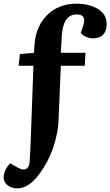

<svg xmlns="http://www.w3.org/2000/svg" viewBox="-70 -802 604 1051"><path d="M351 -723Q321 -723 303.5 -707Q286 -691 278 -663.5Q270 -636 268 -602L263 -513H398L394 -442H263L251 -158Q250 -114 242 -72.5Q234 -31 221 7Q208 45 189.5 80Q171 115 148 147Q130 172 110 190.5Q90 209 69 219Q48 229 24 229Q-7 229 -28.5 212Q-50 195 -50 169Q-50 150 -41 130.5Q-32 111 -15 92L30 117Q57 131 73 123Q89 115 92 84Q93 71 93.5 58.5Q94 46 95 33.5Q96 21 96.5 5.5Q97 -10 98 -28L113 -442H32L39 -506L116 -513L119 -558Q122 -607 139.5 -647.5Q157 -688 187 -718.5Q217 -749 258 -765.5Q299 -782 349 -782Q390 -782 427.5 -770.5Q465 -759 489.5 -734Q514 -709 514 -668Q514 -634 495 -613Q476 -592 438 -592Q420 -592 401 -600.5Q382 -609 372 -622L384 -657Q396 -690 387.5 -706.5Q379 -723 351 -723Z"/></svg>

Font: Literata 18pt
Style: Bold Italic
Weight: 700
Italic angle: -2°
Designer: Latin by Veronika Burian and Jose Scaglione. Greek by Irene Vlachou. Cyrillic by Vera Evstafieva
Foundry: TypeTogether
Version: Version 3.103;gftools[0.9.29]